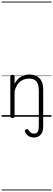

<svg xmlns="http://www.w3.org/2000/svg" viewBox="-20 -1435 653 2360"><path d="M511 118Q511 162 497.5 192.5Q484 223 458 239Q432 255 395 255Q356 255 328 235Q300 215 288 186Q284 178 286.5 170Q289 162 298 156Q310 150 317.5 152Q325 154 331 163Q343 183 358 195Q373 207 396 207Q434 207 445.5 182.5Q457 158 457 118V-326Q457 -371 445 -403Q433 -435 406.5 -452Q380 -469 337 -469Q309 -469 282 -461Q255 -453 231.5 -435.5Q208 -418 189.5 -388Q171 -358 159 -314V-4Q159 6 152.5 10.5Q146 15 132 15Q119 15 113 10.5Q107 6 107 -4V-496Q107 -506 113 -510.5Q119 -515 132 -515Q146 -515 152.5 -510.5Q159 -506 159 -496V-405Q176 -437 197 -459Q218 -481 242.5 -494Q267 -507 292.5 -513Q318 -519 344 -519Q392 -519 429.5 -500Q467 -481 489 -440.5Q511 -400 511 -334ZM0 895H613V905H0ZM0 -20H613V0H0ZM0 -505H613V-500H0ZM0 -1415H613V-1405H0Z"/></svg>

Font: Playwrite BE WAL Guides
Style: Regular
Weight: 400
Designer: Veronika Burian, José Scaglione
Foundry: TypeTogether
Version: Version 1.003